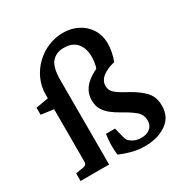

<svg xmlns="http://www.w3.org/2000/svg" viewBox="-155 -779 881 914"><g transform="rotate(-30 285.5 -321.5)"><path d="M385 10Q344 10 308.5 0Q273 -10 249 -21Q246 -46 246 -70Q246 -87 247.5 -103.5Q249 -120 251 -134H301L314 -81Q318 -69 321.5 -62.5Q325 -56 333 -51Q341 -44 355.5 -38.5Q370 -33 390 -33Q418 -33 436.5 -48Q455 -63 455 -90Q455 -123 430 -143.5Q405 -164 365 -186Q340 -200 319 -216Q298 -232 285 -253.5Q272 -275 272 -305Q272 -335 285 -358Q298 -381 320 -397.5Q342 -414 366 -425Q372 -441 374 -457.5Q376 -474 376 -487Q376 -532 352.5 -560.5Q329 -589 281 -589Q239 -589 215 -561.5Q191 -534 191 -465V0H34V-42L77 -49Q96 -52 96 -70V-439Q96 -483 113.5 -522Q131 -561 161.5 -590.5Q192 -620 231 -636.5Q270 -653 313 -653Q357 -653 393 -635Q429 -617 451 -583.5Q473 -550 474 -504Q474 -482 469 -456.5Q464 -431 456 -410Q412 -400 387.5 -380Q363 -360 363 -332Q363 -306 385 -288.5Q407 -271 446 -251Q493 -225 521 -195.5Q549 -166 549 -117Q549 -55 501.5 -22.5Q454 10 385 10ZM103 -358 27 -368V-407L103 -420H133V-358Z"/></g></svg>

Font: Yrsa Medium
Style: Regular
Weight: 500
Designer: Anna Giedrys (Yrsa+Rasa design), David Brezina (Yrsa art-direction, Rasa art-direction, design)
Foundry: Rosetta Type Foundry
Version: Version 2.004